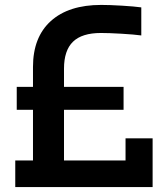

<svg xmlns="http://www.w3.org/2000/svg" viewBox="-20 -760 672 780"><path d="M391 -740Q425 -740 475 -737Q525 -734 554 -730V-616Q525 -620 473.5 -623Q422 -626 390 -626Q313 -626 276.5 -590.5Q240 -555 240 -481V-407H482V-314H240V-108H490V-198H600V0H42V-108H114V-314H48V-407H114V-488Q114 -609 186.5 -674.5Q259 -740 391 -740Z"/></svg>

Font: Sora-SIA SemiBold
Style: Regular
Weight: 600
Designer: Jonathan Barnbrook, Julián Moncada
Foundry: Barnbrook Fonts
Version: Version 2.000